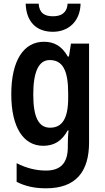

<svg xmlns="http://www.w3.org/2000/svg" viewBox="-20 -779 568 1039"><path d="M416 -759H346C342 -708 310 -691 267 -691C221 -691 193 -708 189 -759H119C122 -661 177 -607 266 -607C353 -607 414 -666 416 -759ZM218 -553C107 -553 41 -450 41 -269C41 -91 106 10 214 10C273 10 315 -16 346 -73H351C348 -49 347 -17 347 4V17C347 106 305 144 229 144C175 144 123 131 70 104V205C117 229 167 240 229 240C390 240 462 151 462 -9V-543H364L353 -473H347C315 -529 274 -553 218 -553ZM249 -454C318 -454 349 -400 349 -274V-250C349 -138 317 -88 251 -88C189 -88 160 -145 160 -267C160 -390 189 -454 249 -454Z"/></svg>

Font: Noto Sans Arabic Cond SemBd
Style: Regular
Weight: 600
Width: 3
Designer: Monotype Design Team, Nadine Chahine, Nizar Qandah and Khaled Hosny
Foundry: Monotype Imaging Inc.
Version: Version 2.012